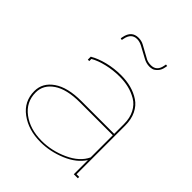

<svg xmlns="http://www.w3.org/2000/svg" viewBox="-185 -757 870 870"><g transform="rotate(45 250.0 -321.5)"><path d="M379.9 -636.2Q376.5 -615.7 365 -603.8Q353.5 -591.8 344.5 -589.4Q335.4 -586.9 327.1 -586.9Q305.7 -586.9 286.1 -598.1L231 -627.9Q214.4 -636.2 199.2 -636.2Q163.1 -636.2 154.8 -594.2L152.8 -584L144 -585.9L146 -596.2Q155.8 -645 199.2 -645Q219.2 -645 234.9 -636.2L290 -606Q304.7 -596.2 327.1 -596.2Q363.8 -596.2 371.1 -637.2L373 -647L381.8 -646ZM106.9 -412.1V-431.2L108.9 -432.1Q137.2 -448.7 178.5 -459Q219.7 -469.2 263.2 -469.2Q298.3 -469.2 328.6 -461.2Q358.9 -453.1 384 -436.5Q409.2 -419.9 423.6 -390.1Q438 -360.4 438 -320.8V-8.8H455.1V0H429.2V-90.8Q400.9 -46.4 340.6 -21.2Q280.3 3.9 219.2 3.9Q141.6 3.9 88.9 -35.2Q36.1 -74.2 36.1 -140.1Q36.1 -192.9 83.7 -225.8Q131.3 -258.8 219.2 -258.8H429.2V-320.8Q429.2 -360.4 414.3 -388.9Q399.4 -417.5 374.3 -432.1Q349.1 -446.8 321.8 -453.4Q294.4 -460 263.2 -460Q222.2 -460 182.6 -450.7Q143.1 -441.4 116.2 -425.8V-412.1ZM429.2 -250H219.2Q134.3 -250 89.6 -219.5Q44.9 -189 44.9 -140.1Q44.9 -78.6 94.7 -41.3Q144.5 -3.9 219.2 -3.9Q283.7 -3.9 345.5 -32.2Q407.2 -60.5 429.2 -107.9Z"/></g></svg>

Font: Rawengulk
Style: Ultralight
Weight: 200
Version: Version 0.92